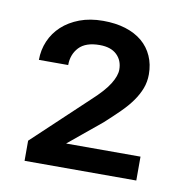

<svg xmlns="http://www.w3.org/2000/svg" viewBox="-54 -768 476 495"><g transform="rotate(10 183.5 -520.5)"><path d="M333.5 -325.7H41V-378.4L181.6 -510.7Q214.4 -540.5 227.5 -562Q240.7 -583.5 240.7 -599.6Q240.7 -623.5 225.1 -638.4Q209.5 -653.3 180.2 -653.3Q143.6 -653.3 126.2 -634.8Q108.9 -616.2 108.9 -588.4H32.2Q32.2 -614.7 42.2 -637.9Q52.2 -661.1 71 -678.5Q89.8 -695.8 116.9 -706.1Q144 -716.3 178.2 -716.3Q210.9 -716.3 236.8 -708.3Q262.7 -700.2 280.8 -685.1Q298.8 -669.9 308.3 -648.4Q317.9 -627 317.9 -600.6Q317.9 -581.1 311.3 -563.7Q304.7 -546.4 292.7 -529.5Q280.8 -512.7 263.4 -495.6Q246.1 -478.5 224.6 -459L138.7 -388.2H333.5Z"/></g></svg>

Font: Nahid FD
Style: FD
Weight: 400
Foundry: DejaVu fonts team - Redesigned by Saber Rastikerdar
Version: Version 0.3.0